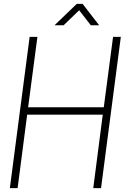

<svg xmlns="http://www.w3.org/2000/svg" viewBox="-20 -970 670 990"><path d="M563 -779.8H603L501 0H460.9L509.8 -378.9H120.1L70.8 0H30.8L132.8 -779.8H172.9L125 -417H515.1ZM308.1 -839.8H261.2L376 -950.2H405.8L491.2 -839.8H448.2L388.2 -917Z"/></svg>

Font: Cooper Hewitt
Style: Light Italic
Weight: 704
Designer: Village Type and Design LLC
Foundry: Cooper Hewitt Smithsonian Design Museum
Version: 1.000